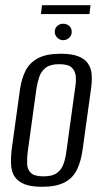

<svg xmlns="http://www.w3.org/2000/svg" viewBox="-20 -709 393 736"><path d="M141 7Q99 7 74 -3Q49 -13 36.5 -31.5Q24 -50 22.5 -77Q21 -104 25 -138L57 -369Q63 -408 78 -438Q93 -468 125 -485.5Q157 -503 213 -503Q255 -503 280.5 -493Q306 -483 318 -464.5Q330 -446 331.5 -422Q333 -398 329 -369L297 -138Q291 -92 275.5 -59.5Q260 -27 228 -10Q196 7 141 7ZM147 -33Q181 -33 198.5 -46Q216 -59 223.5 -80.5Q231 -102 234 -125L268 -372Q272 -395 270.5 -415.5Q269 -436 255.5 -449.5Q242 -463 207 -463Q173 -463 155.5 -449.5Q138 -436 131 -415.5Q124 -395 120 -372L86 -125Q83 -102 84 -80.5Q85 -59 98.5 -46Q112 -33 147 -33ZM222 -555Q209 -555 199.5 -564.5Q190 -574 190 -587Q190 -601 199.5 -609.5Q209 -618 222 -618Q236 -618 245.5 -609.5Q255 -601 255 -587Q255 -574 245.5 -564.5Q236 -555 222 -555ZM137 -655 141 -689H327L323 -655Z"/></svg>

Font: Alumni Sans
Style: Italic
Weight: 400
Italic angle: -8°
Version: Version 1.016